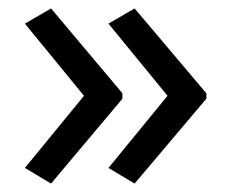

<svg xmlns="http://www.w3.org/2000/svg" viewBox="-20 -491 549 455"><path d="M469 -257V-270L299 -471L237 -435L377 -264L237 -93L299 -56ZM270 -257V-270L101 -471L39 -435L179 -264L39 -93L101 -56Z"/></svg>

Font: Noto Sans Lycian
Style: Regular
Weight: 400
Designer: Monotype Design Team
Foundry: Monotype Imaging Inc.
Version: Version 2.002